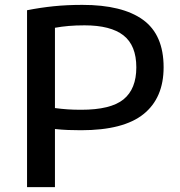

<svg xmlns="http://www.w3.org/2000/svg" viewBox="-20 -768 739 788"><path d="M91 0V-726Q147 -737 201.2 -742.5Q255.5 -748 318 -748Q482 -748 566.8 -686.8Q651.5 -625.5 651.5 -492Q651.5 -366 569.2 -299.8Q487 -233.5 312.5 -233.5Q284.5 -233.5 259 -234.5Q233.5 -235.5 205.5 -238.5V0ZM313 -317.5Q434.5 -317.5 487 -360.2Q539.5 -403 539.5 -491.5Q539.5 -581.5 486.8 -622.8Q434 -664 327 -664Q291.5 -664 262.2 -661.5Q233 -659 205.5 -654V-324.5Q232 -321 257.2 -319.2Q282.5 -317.5 313 -317.5Z"/></svg>

Font: Encode Sans Exp Md
Style: Regular
Weight: 500
Width: 7
Designer: Multiple Designers
Foundry: Impallari Type
Version: Version 3.002; ttfautohint (v1.8.3) -l 8 -r 50 -G 200 -x 14 